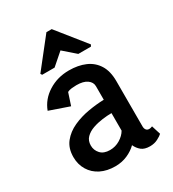

<svg xmlns="http://www.w3.org/2000/svg" viewBox="-170 -784 796 883"><g transform="rotate(-30 228.0 -342.5)"><path d="M182 4Q138 4 105 -12.5Q72 -29 53.5 -59.5Q35 -90 35 -129Q35 -176 59.5 -206.5Q84 -237 122.5 -254.5Q161 -272 205 -279.5Q249 -287 288 -288V-360Q288 -381 268.5 -395Q249 -409 212 -409Q201 -409 187 -407.5Q173 -406 164 -401L143 -337L39 -373Q58 -424 106.5 -454.5Q155 -485 216 -485Q265 -485 302 -469Q339 -453 360 -419.5Q381 -386 381 -333V-93Q381 -81 386.5 -74Q392 -67 402 -67Q407 -67 412 -68.5Q417 -70 419 -71L434 -23Q426 -15 407.5 -5.5Q389 4 366 4Q337 4 321 -9Q305 -22 296 -42Q276 -22 246.5 -9Q217 4 182 4ZM198 -73Q227 -73 251.5 -88Q276 -103 288 -124V-217Q266 -217 239 -213.5Q212 -210 187.5 -201.5Q163 -193 147 -177Q131 -161 131 -135Q131 -110 148 -91.5Q165 -73 198 -73ZM100 -529 95 -537 215 -689H243L364 -538L359 -529H292L229 -584L166 -529Z"/></g></svg>

Font: Kreon
Style: Regular
Weight: 400
Designer: Julia Petretta
Foundry: Julia Petretta and Eli Heuer
Version: Version 2.002